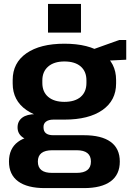

<svg xmlns="http://www.w3.org/2000/svg" viewBox="-20 -774 676 984"><path d="M310 -161Q186 -161 115.5 -210Q45 -259 45 -346V-364Q45 -452 115.5 -501Q186 -550 310 -550Q435 -550 505 -501Q575 -452 575 -364V-346Q575 -259 505 -210Q435 -161 310 -161ZM210 190Q120 190 73 155.5Q26 121 26 54Q26 -12 71.5 -46.5Q117 -81 209 -81H410Q500 -81 547 -47Q594 -13 594 54Q594 121 547 155.5Q500 190 410 190ZM373 112Q446 112 446 54Q446 -4 373 -4H248Q174 -4 174 54Q174 113 248 112ZM162 -53Q119 -53 94.5 -71.5Q70 -90 70 -121Q70 -153 94 -171Q118 -189 163 -189H310V-161H254Q229 -161 215.5 -150.5Q202 -140 203 -121Q203 -101 215.5 -91Q228 -81 253 -81H310V-53ZM310 -252Q364 -252 393.5 -277.5Q423 -303 423 -349V-362Q423 -408 393.5 -433.5Q364 -459 310 -459Q257 -459 227 -433Q197 -407 197 -362V-349Q197 -303 227 -277.5Q257 -252 310 -252ZM426 -510 591 -569H627V-468L426 -458ZM395 -754V-607H226V-754Z"/></svg>

Font: Pathway Extreme 72pt
Style: Bold
Weight: 700
Designer: Eduardo Rodriguez Tunni
Foundry: Eduardo Rodriguez Tunni
Version: Version 1.001;gftools[0.9.26]